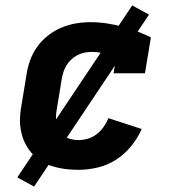

<svg xmlns="http://www.w3.org/2000/svg" viewBox="-20 -620 640 710"><path d="M270 8Q245 8 221 5Q197 2 174.5 -5Q152 -12 132 -24.5Q112 -37 97 -54Q82 -71 72 -92Q62 -113 57.5 -136.5Q53 -160 54 -185Q55 -210 60 -234L78 -344Q82 -371 91.5 -397.5Q101 -424 118 -447.5Q135 -471 158 -489Q181 -507 207.5 -518Q234 -529 261 -533.5Q288 -538 315 -538Q345 -538 374.5 -533.5Q404 -529 431.5 -522Q459 -515 486 -504.5Q513 -494 538 -482L516 -349H400L410 -409Q388 -417 364.5 -422.5Q341 -428 317 -428Q304 -428 290.5 -425Q277 -422 265 -415.5Q253 -409 242.5 -399Q232 -389 225 -377Q218 -365 214 -352Q210 -339 208 -326L190 -216Q186 -195 187.5 -173.5Q189 -152 199.5 -135Q210 -118 229 -110Q248 -102 270 -102Q287 -102 304.5 -107Q322 -112 337 -123.5Q352 -135 363 -150.5Q374 -166 381 -183L504 -143Q489 -109 464.5 -79Q440 -49 408.5 -29Q377 -9 341 -0.5Q305 8 270 8ZM106 70 44 36 469 -600 531 -566Z"/></svg>

Font: Iosevka Slab XBdEx
Style: Italic
Weight: 800
Width: 7
Italic angle: -9°
Monospace: yes
Designer: Belleve Invis
Foundry: Belleve Invis
Version: Version 11.1.1; ttfautohint (v1.8.3)